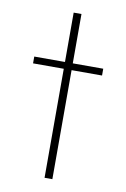

<svg xmlns="http://www.w3.org/2000/svg" viewBox="-78 -703 491 751"><g transform="rotate(10 168.0 -328.0)"><path d="M153 0V-656H184V0ZM31 -433V-460H305V-433Z"/></g></svg>

Font: Marine Company Thin
Style: Regular
Weight: 100
Designer: Rodrigo Fuenzalida
Foundry: fragTYPE
Version: Version 1.000